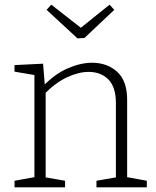

<svg xmlns="http://www.w3.org/2000/svg" viewBox="-20 -800 668 820"><path d="M42 0V-28L136 -45L127 -34V-489L136 -478L42 -494V-522L164 -528L172 -429L164 -432Q214 -484 269 -508Q324 -532 373 -532Q439 -532 481.5 -492.5Q524 -453 523 -370V-34L514 -45L607 -28V0H392V-28L484 -44L475 -33V-359Q475 -428 443 -460.5Q411 -493 358 -493Q316 -493 266.5 -470Q217 -447 169 -398L175 -411V-33L166 -44L258 -28V0ZM448 -780 468 -758 341 -638 311 -636 179 -758 199 -780 340 -670H311Z"/></svg>

Font: Bitter Thin Light
Style: Regular
Weight: 300
Version: Version 2.002